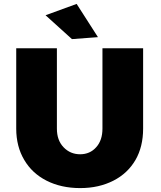

<svg xmlns="http://www.w3.org/2000/svg" viewBox="-20 -948 826 982"><path d="M305 -195C282 -219 271 -251 271 -290V-701H63V-290C63 -229 77 -175 104 -130C131 -84 169 -49 218 -24C267 1 325 14 390 14C455 14 511 1 560 -24C609 -49 646 -84 673 -130C699 -175 712 -229 712 -290V-701H504V-290C504 -250 493 -218 472 -195C451 -171 423 -159 390 -159C356 -159 328 -171 305 -195ZM372 -928 213 -870 348 -748 481 -758Z"/></svg>

Font: Argentum Sans ExtraBold
Style: Regular
Weight: 800
Designer: Julieta Ulanovsky
Foundry: Julieta Ulanovsky
Version: Version 5.001;February 15, 2019;FontCreator 11.5.0.2425 64-b